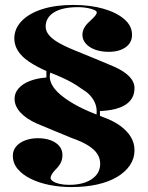

<svg xmlns="http://www.w3.org/2000/svg" viewBox="-20 -743 598 778"><path d="M269 15Q223 15 180.5 6.5Q138 -2 104.5 -18.5Q71 -35 51.5 -58.5Q32 -82 32 -112Q32 -133 45 -149Q58 -165 81.5 -174Q105 -183 134 -183Q163 -183 185.5 -174.5Q208 -166 220.5 -151Q233 -136 233 -115Q233 -100 228 -87.5Q223 -75 210 -61Q197 -48 191 -38.5Q185 -29 185 -22Q185 -15 194.5 -8.5Q204 -2 221 2Q238 6 260 6Q299 6 327 -4.5Q355 -15 370.5 -34Q386 -53 386 -79Q386 -101 374.5 -119Q363 -137 338 -153Q313 -169 270 -184Q224 -203 189 -217.5Q154 -232 130 -242Q87 -261 63 -287Q39 -313 39 -343Q39 -366 55 -384.5Q71 -403 100 -414.5Q129 -426 168 -429V-457L185 -453Q176 -426 191.5 -398Q207 -370 246 -343Q260 -333 279 -322Q298 -311 319.5 -301Q341 -291 361 -283Q381 -275 394 -270Q439 -254 467.5 -233Q496 -212 510.5 -187.5Q525 -163 525 -134Q525 -101 506.5 -73.5Q488 -46 454.5 -26Q421 -6 374 4.5Q327 15 269 15ZM369 -268Q377 -302 362 -332Q347 -362 311 -383Q292 -397 272.5 -408Q253 -419 229.5 -429.5Q206 -440 173 -453Q127 -473 97 -493.5Q67 -514 52.5 -537.5Q38 -561 38 -587Q38 -627 68 -658Q98 -689 151.5 -706Q205 -723 276 -723Q346 -723 399.5 -707.5Q453 -692 484 -665Q515 -638 515 -602Q515 -570 489 -551.5Q463 -533 420 -533Q389 -533 365 -542Q341 -551 327.5 -566.5Q314 -582 314 -602Q314 -631 344 -657Q360 -672 366 -679.5Q372 -687 372 -693Q372 -697 366 -700.5Q360 -704 349.5 -707Q339 -710 325.5 -712Q312 -714 297 -714Q233 -714 199 -693Q165 -672 165 -635Q165 -618 177.5 -602Q190 -586 216.5 -570.5Q243 -555 285 -538Q328 -521 367 -504.5Q406 -488 442 -473Q483 -455 504 -433Q525 -411 525 -386Q525 -343 490 -319.5Q455 -296 385 -293V-264Z"/></svg>

Font: Kalnia SemiBold
Style: Regular
Weight: 600
Designer: Frida Medrano
Foundry: Frida Medrano
Version: Version 1.105